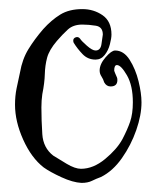

<svg xmlns="http://www.w3.org/2000/svg" viewBox="-20 -383 363 422"><path d="M159 19Q140 18 115 6.5Q90 -5 76 -15Q49 -36 31 -76Q13 -116 13 -153Q13 -172 16.5 -189Q20 -206 24 -224Q29 -253 42.5 -275Q56 -297 75 -319Q93 -339 112.5 -351Q132 -363 161 -363Q186 -363 205.5 -349.5Q225 -336 225 -307Q225 -299 221.5 -285.5Q218 -272 210 -262Q202 -252 190 -252Q173 -252 161.5 -264Q150 -276 142 -289Q141 -291 141 -294Q141 -299 146.5 -301Q152 -303 156 -298Q159 -293 171 -282.5Q183 -272 190 -272Q201 -272 203 -286Q205 -300 206 -307Q206 -324 190.5 -326.5Q175 -329 161 -329Q141 -329 129 -318Q117 -307 105 -293Q88 -273 83.5 -256Q79 -239 78.5 -220Q78 -201 73 -176Q72 -169 71.5 -162Q71 -155 71 -147Q71 -118 73 -88Q75 -58 97 -41Q108 -34 126.5 -23Q145 -12 158 -12Q185 -12 211 -33.5Q237 -55 249 -77Q260 -98 266 -115.5Q272 -133 272 -158Q272 -195 259 -217.5Q246 -240 237 -240Q231 -240 231 -228Q231 -227 233.5 -221Q236 -215 237 -213Q238 -211 238 -207Q238 -193 223 -193Q214 -193 209 -202Q207 -209 203 -215Q199 -221 199 -228Q199 -242 212 -257Q225 -272 233 -272Q252 -272 265 -251.5Q278 -231 284.5 -204.5Q291 -178 291 -158Q291 -130 279.5 -97Q268 -64 248 -35.5Q228 -7 202 6Q191 10 182 14.5Q173 19 159 19Z"/></svg>

Font: Ruge Boogie
Style: Regular
Weight: 400
Designer: Robert E. Leuschke
Foundry: Robert E. Leuschke
Version: Version 1.010; ttfautohint (v1.8.3)